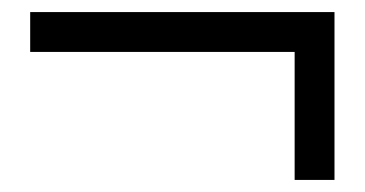

<svg xmlns="http://www.w3.org/2000/svg" viewBox="-20 -406 604 318"><path d="M468 -320H30V-386H534V-108H468Z"/></svg>

Font: Klingon pIqaD vaHbo'
Style: Regular
Weight: 400
Width: 0
Designer: Mike Neff (qa'vaj)
Foundry: Mike Neff and Michael Everson
Version: Version 2.003